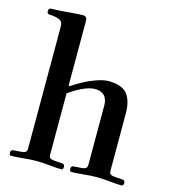

<svg xmlns="http://www.w3.org/2000/svg" viewBox="-112 -845 847 943"><g transform="rotate(15 311.5 -373.5)"><path d="M21.5 -7.8Q21.5 -23.4 35.2 -23.4L77.1 -26.4Q88.9 -27.3 95.7 -32.2Q102.5 -37.1 102.5 -49.8V-668Q102.5 -683.6 98.6 -690.9Q94.7 -698.2 85.9 -703.1Q70.3 -710.9 38.1 -712.9Q31.2 -712.9 28.3 -713.9Q25.4 -714.8 23.4 -717.8Q21.5 -720.7 21.5 -726.6Q21.5 -736.3 24.9 -739.7Q28.3 -743.2 37.1 -743.2Q72.3 -743.2 117.2 -748Q175.8 -752.9 193.4 -752.9Q203.1 -752.9 208 -748.5Q212.9 -744.1 213.9 -739.3Q214.8 -734.4 214.8 -724.6V-401.4L218.8 -398.4Q255.9 -421.9 279.3 -434.6Q302.7 -447.3 337.9 -460Q373 -472.7 399.4 -472.7Q466.8 -472.7 494.1 -439.5Q521.5 -406.2 521.5 -339.8V-49.8Q521.5 -37.1 528.3 -32.2Q535.2 -27.3 546.9 -26.4L588.9 -23.4Q602.5 -23.4 602.5 -7.8Q602.5 5.9 591.8 5.9Q572.3 5.9 532.2 2Q496.1 -2 465.8 -2Q435.5 -2 398.4 2Q358.4 5.9 337.9 5.9Q328.1 5.9 328.1 -7.8Q328.1 -23.4 341.8 -23.4L383.8 -26.4Q395.5 -27.3 402.3 -32.2Q409.2 -37.1 409.2 -49.8V-352.5Q409.2 -363.3 406.7 -374Q404.3 -384.8 397.5 -395Q390.6 -405.3 377.4 -411.6Q364.3 -418 345.7 -418Q295.9 -418 214.8 -361.3V-49.8Q214.8 -37.1 221.7 -32.2Q228.5 -27.3 240.2 -26.4L282.2 -23.4Q295.9 -23.4 295.9 -7.8Q295.9 5.9 285.2 5.9Q265.6 5.9 225.6 2Q189.5 -2 159.2 -2Q128.9 -2 91.8 2Q51.8 5.9 31.2 5.9Q21.5 5.9 21.5 -7.8Z"/></g></svg>

Font: Monomakh Unicode TT
Style: Medium
Weight: 500
Designer: Alexey Kryukov, Aleksandr Andreev
Version: Version 1.1